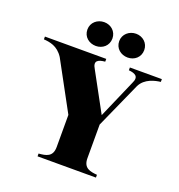

<svg xmlns="http://www.w3.org/2000/svg" viewBox="-157 -1037 1089 1168"><g transform="rotate(20 387.5 -453.0)"><path d="M216 -18V0H594V-18C550 -22 505 -28 505 -93V-311L638 -608C666 -665 732 -678 766 -682V-700H559V-682C601 -678 629 -665 605 -617L497 -369L362 -617C332 -666 364 -678 406 -682V-700H9V-682C47 -679 98 -673 136 -614L306 -301V-93C306 -28 262 -22 216 -18ZM319 -752C362 -752 399 -782 399 -829C399 -875 362 -906 319 -906C275 -906 237 -875 237 -829C237 -782 275 -752 319 -752ZM525 -752C568 -752 605 -782 605 -829C605 -875 568 -906 525 -906C481 -906 443 -874 443 -829C443 -782 481 -752 525 -752Z"/></g></svg>

Font: Sprat
Style: Bold
Weight: 700
Designer: Ethan Nakache
Foundry: Collletttivo
Version: Version 2.000;Glyphs 3.2 (3217)